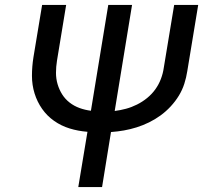

<svg xmlns="http://www.w3.org/2000/svg" viewBox="-20 -755 840 775"><path d="M296 0 333 -223Q295 -226 261 -236.5Q227 -247 198.5 -267Q170 -287 150 -315.5Q130 -344 119.5 -378Q109 -412 109 -449Q109 -486 115 -524L150 -735H247L210 -510Q206 -485 206 -461Q206 -437 212.5 -415Q219 -393 231 -374Q243 -355 261 -341Q279 -327 301 -319Q323 -311 347 -308L417 -735H513L443 -307Q466 -310 488.5 -316Q511 -322 533 -333Q555 -344 574 -359.5Q593 -375 607 -394.5Q621 -414 629.5 -436.5Q638 -459 641 -481L683 -735H780L736 -468Q732 -442 724 -417Q716 -392 702 -369Q688 -346 669 -325.5Q650 -305 628 -289Q606 -273 581.5 -261Q557 -249 531.5 -241Q506 -233 480.5 -228.5Q455 -224 428 -222L392 0Z"/></svg>

Font: Iosevka Aile Medium Oblique
Style: Regular
Weight: 500
Italic angle: -9°
Designer: Belleve Invis
Foundry: Belleve Invis
Version: Version 31.1.0; ttfautohint (v1.8.4)